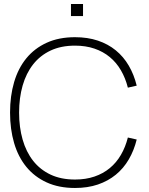

<svg xmlns="http://www.w3.org/2000/svg" viewBox="-20 -920 740 955"><path d="M333 -840V-900H393V-840ZM353 15Q416 15 466.8 -2.2Q517.5 -19.5 556 -51Q594.5 -82.5 620.5 -127Q646.5 -171.5 660 -226L616 -236Q604 -188.5 581.5 -149.8Q559 -111 526 -83.8Q493 -56.5 449.8 -41.8Q406.5 -27 353 -27Q283.5 -27 231.5 -51.5Q179.5 -76 144.8 -120.2Q110 -164.5 92.5 -225.8Q75 -287 75 -360Q75 -433 92.5 -494.2Q110 -555.5 144.8 -599.8Q179.5 -644 231.5 -668.5Q283.5 -693 353 -693Q406.5 -693 449.8 -678.2Q493 -663.5 526 -636.2Q559 -609 581.5 -570.2Q604 -531.5 616 -484L660 -494Q646.5 -549 620.5 -593.5Q594.5 -638 556 -669.5Q517.5 -701 466.8 -718Q416 -735 353 -735Q272.5 -735 212 -707.2Q151.5 -679.5 111 -630Q70.5 -580.5 50.2 -511.5Q30 -442.5 30 -360Q30 -277.5 50.2 -208.5Q70.5 -139.5 111 -90Q151.5 -40.5 212 -12.8Q272.5 15 353 15Z"/></svg>

Font: Vela Sans GX ExtLt
Style: Regular
Weight: 200
Designer: Principal design: Mikhail Sharanda - project Manrope.
Design modification: Ravid Balaliev
Foundry: Mikhail Sharanda
Version: Version 1.001